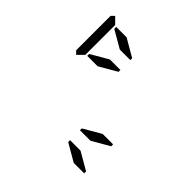

<svg xmlns="http://www.w3.org/2000/svg" viewBox="-103 -1475 1838 1838"><g transform="rotate(-45 816.0 -556.5)"><path d="M341 -291 238 -113H212V-254L316 -433H341ZM475 -433H500L604 -254V-113H578L475 -291ZM960 -969 991 -1000H1457L1488 -969L1426 -907H1406H1270H1178H1042H1022ZM1157 -567H1132L1028 -746V-887H1054L1157 -709ZM1394 -887H1420V-746L1316 -567H1291V-709Z"/></g></svg>

Font: DSEG14 Classic
Style: Regular
Weight: 400
Designer: Keshikan(Twitter:@keshinomi_88pro)
Version: Version 0.46